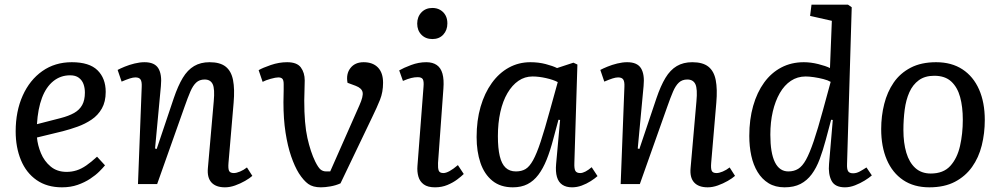

<svg xmlns="http://www.w3.org/2000/svg" viewBox="-20 -787 4279 821"><path d="M287 -521Q362 -521 397 -486.5Q432 -452 432 -394Q432 -352 415.5 -323Q399 -294 371.5 -275.5Q344 -257 312 -245.5Q280 -234 249 -226L138 -199Q141 -166 155 -132Q169 -98 196.5 -75Q224 -52 265 -52Q287 -52 307.5 -58.5Q328 -65 349 -79.5Q370 -94 395 -117L429 -80Q420 -69 404.5 -53.5Q389 -38 365.5 -22.5Q342 -7 312 3.5Q282 14 245 14Q181 14 136.5 -17Q92 -48 69.5 -102.5Q47 -157 47 -225Q47 -311 77 -378Q107 -445 161 -483Q215 -521 287 -521ZM343 -391Q343 -411 337 -427.5Q331 -444 317 -454.5Q303 -465 280 -465Q239 -465 208 -440Q177 -415 159.5 -368.5Q142 -322 138 -256L239 -282Q274 -291 297 -304Q320 -317 331.5 -338Q343 -359 343 -391Z M1059 -35Q1048 -25 1028 -13.5Q1008 -2 985.5 6Q963 14 942 14Q903 14 884 -7Q865 -28 869 -69L894 -354Q899 -407 889.5 -427Q880 -447 855 -447Q833 -447 819 -434Q805 -421 794 -395.5Q783 -370 769 -330L652 0H570L586 -416Q587 -438 581 -447Q575 -456 559 -456Q549 -456 535 -451.5Q521 -447 500 -438L483 -488Q494 -494 513.5 -502Q533 -510 555.5 -515.5Q578 -521 598 -521Q641 -521 657 -495Q673 -469 668 -419L643 -152L650 -150L723 -367Q741 -420 761.5 -454Q782 -488 810 -504.5Q838 -521 876 -521Q921 -521 945 -502Q969 -483 976.5 -444.5Q984 -406 979 -348L957 -90Q955 -66 959.5 -56.5Q964 -47 980 -47Q991 -47 1006.5 -53.5Q1022 -60 1036 -71Z M1352 14Q1318 14 1298 -0.5Q1278 -15 1258 -46Q1240 -75 1225 -118.5Q1210 -162 1201 -220Q1192 -278 1192 -350Q1192 -361 1192.5 -375Q1193 -389 1193 -403Q1193 -417 1193 -427Q1193 -444 1187.5 -450Q1182 -456 1170 -456Q1159 -456 1137.5 -450Q1116 -444 1103 -437L1086 -487Q1103 -497 1138 -509Q1173 -521 1208 -521Q1250 -521 1266.5 -498.5Q1283 -476 1283 -443Q1283 -418 1282 -399Q1281 -380 1281 -357Q1281 -257 1294.5 -197Q1308 -137 1328 -96Q1341 -70 1351 -62Q1361 -54 1375 -54H1392L1517 -337Q1534 -375 1530.5 -392.5Q1527 -410 1501 -420L1466 -433Q1459 -471 1478.5 -496Q1498 -521 1535 -521Q1574 -521 1596 -498.5Q1618 -476 1618 -433Q1618 -393 1605 -360.5Q1592 -328 1572 -287L1436 -3Q1416 6 1393 10Q1370 14 1352 14Z M1791 -416Q1793 -439 1788 -448Q1783 -457 1766 -457Q1753 -457 1738.5 -453.5Q1724 -450 1703 -441L1687 -486Q1706 -497 1738 -509Q1770 -521 1803 -521Q1830 -521 1847.5 -509Q1865 -497 1872 -472Q1879 -447 1876 -408L1853 -90Q1852 -68 1856 -57.5Q1860 -47 1876 -47Q1887 -47 1902.5 -55.5Q1918 -64 1938 -81L1963 -43Q1953 -33 1935 -19.5Q1917 -6 1893 4Q1869 14 1840 14Q1809 14 1792 1.5Q1775 -11 1769 -32Q1763 -53 1765 -77ZM1764 -686Q1764 -715 1782 -734Q1800 -753 1829 -753Q1848 -753 1862.5 -744.5Q1877 -736 1885 -721.5Q1893 -707 1893 -687Q1893 -658 1875.5 -639Q1858 -620 1829 -620Q1800 -620 1782 -638.5Q1764 -657 1764 -686Z M2436 -90Q2435 -65 2440.5 -56Q2446 -47 2461 -47Q2471 -47 2483.5 -53.5Q2496 -60 2510 -72L2535 -34Q2524 -24 2506 -12.5Q2488 -1 2467.5 6.5Q2447 14 2426 14Q2401 14 2384.5 3Q2368 -8 2361.5 -30.5Q2355 -53 2358 -86L2375 -274L2368 -275L2346 -193Q2333 -143 2317.5 -104.5Q2302 -66 2282 -39.5Q2262 -13 2235.5 0.5Q2209 14 2173 14Q2120 14 2085.5 -14Q2051 -42 2034.5 -90.5Q2018 -139 2018 -201Q2018 -272 2035 -330.5Q2052 -389 2083 -432Q2114 -475 2156 -498Q2198 -521 2248 -521Q2283 -521 2313.5 -513Q2344 -505 2362 -496L2432 -519L2449 -511ZM2186 -54Q2210 -54 2227 -64Q2244 -74 2259.5 -102Q2275 -130 2292 -181.5Q2309 -233 2332 -317L2365 -436Q2346 -446 2315 -453Q2284 -460 2257 -460Q2224 -460 2197 -441.5Q2170 -423 2150 -389Q2130 -355 2119.5 -308Q2109 -261 2109 -205Q2109 -153 2117 -119.5Q2125 -86 2142 -70Q2159 -54 2186 -54Z M3123 -35Q3112 -25 3092 -13.5Q3072 -2 3049.5 6Q3027 14 3006 14Q2967 14 2948 -7Q2929 -28 2933 -69L2958 -354Q2963 -407 2953.5 -427Q2944 -447 2919 -447Q2897 -447 2883 -434Q2869 -421 2858 -395.5Q2847 -370 2833 -330L2716 0H2634L2650 -416Q2651 -438 2645 -447Q2639 -456 2623 -456Q2613 -456 2599 -451.5Q2585 -447 2564 -438L2547 -488Q2558 -494 2577.5 -502Q2597 -510 2619.5 -515.5Q2642 -521 2662 -521Q2705 -521 2721 -495Q2737 -469 2732 -419L2707 -152L2714 -150L2787 -367Q2805 -420 2825.5 -454Q2846 -488 2874 -504.5Q2902 -521 2940 -521Q2985 -521 3009 -502Q3033 -483 3040.5 -444.5Q3048 -406 3043 -348L3021 -90Q3019 -66 3023.5 -56.5Q3028 -47 3044 -47Q3055 -47 3070.5 -53.5Q3086 -60 3100 -71Z M3602 -86Q3601 -64 3606.5 -55Q3612 -46 3628 -46Q3642 -46 3656 -53.5Q3670 -61 3685 -71L3708 -37Q3697 -27 3677.5 -15Q3658 -3 3636 5.5Q3614 14 3593 14Q3550 14 3535.5 -14.5Q3521 -43 3525 -86L3541 -274L3534 -275L3511 -189Q3499 -144 3485 -106.5Q3471 -69 3451 -42Q3431 -15 3403 -0.5Q3375 14 3335 14Q3295 14 3266.5 -3.5Q3238 -21 3219.5 -51.5Q3201 -82 3192.5 -121.5Q3184 -161 3184 -206Q3184 -276 3200.5 -334Q3217 -392 3247.5 -434Q3278 -476 3321 -498.5Q3364 -521 3417 -521Q3447 -521 3479 -513Q3511 -505 3529 -496L3537 -698L3444 -719L3450 -767H3606L3622 -756ZM3351 -54Q3375 -54 3393 -65Q3411 -76 3426.5 -104Q3442 -132 3459.5 -183.5Q3477 -235 3499 -316L3532 -437Q3520 -444 3500.5 -449Q3481 -454 3460.5 -457Q3440 -460 3425 -460Q3390 -460 3362 -441.5Q3334 -423 3314.5 -389Q3295 -355 3284.5 -310Q3274 -265 3274 -211Q3274 -133 3293.5 -93.5Q3313 -54 3351 -54Z M3954 14Q3888 14 3842 -17Q3796 -48 3772 -104Q3748 -160 3748 -235Q3748 -291 3761 -342.5Q3774 -394 3801.5 -434Q3829 -474 3874 -497.5Q3919 -521 3983 -521Q4049 -521 4095.5 -490.5Q4142 -460 4166.5 -404.5Q4191 -349 4191 -274Q4191 -217 4178 -165Q4165 -113 4136.5 -73Q4108 -33 4063 -9.5Q4018 14 3954 14ZM3960 -45Q4014 -45 4043.5 -77.5Q4073 -110 4085 -162.5Q4097 -215 4097 -275Q4097 -330 4085.5 -372Q4074 -414 4047.5 -438.5Q4021 -463 3975 -463Q3935 -463 3909 -444Q3883 -425 3868.5 -392.5Q3854 -360 3848.5 -318Q3843 -276 3843 -231Q3843 -176 3855.5 -134Q3868 -92 3894 -68.5Q3920 -45 3960 -45Z"/></svg>

Font: Literata
Style: Italic
Weight: 400
Italic angle: -2°
Designer: Latin by Veronika Burian and Jose Scaglione. Greek by Irene Vlachou. Cyrillic by Vera Evstafieva
Foundry: TypeTogether
Version: Version 3.103;gftools[0.9.29]